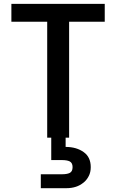

<svg xmlns="http://www.w3.org/2000/svg" viewBox="-20 -715 604 997"><path d="M523.9 -602.1H338.9V0H320.8V47.9Q377.4 47.9 415 75.2Q451.2 101.1 451.2 152.8Q451.2 179.7 440.9 199.2Q429.7 220.7 414.1 232.9Q394.5 248.5 374 254.9Q351.6 262.2 324.2 262.2H191.9V189.9H300.8Q328.1 189.9 341.8 183.1Q356.9 175.8 356.9 152.8Q356.9 130.9 341.8 123Q328.1 116.2 300.8 116.2H246.1V0H225.1V-602.1H39.1V-694.8H523.9Z"/></svg>

Font: PoppinsZ Medium
Style: Regular
Weight: 500
Designer: Ninad Kale (Devanagari), Jonny Pinhorn (Latin)
Foundry: Indian Type Foundry
Version: Version 3.002;FEAKit 1.0